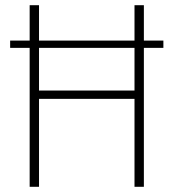

<svg xmlns="http://www.w3.org/2000/svg" viewBox="-20 -718 667 738"><path d="M497 -338H130V0H94V-534H19V-562H94V-698H130V-562H497V-698H533V-562H608V-534H533V0H497ZM497 -370V-534H130V-370Z"/></svg>

Font: IBM Plex Sans Condensed ExtraLight
Style: Regular
Weight: 200
Width: 3
Designer: Mike Abbink, Paul van der Laan, Pieter van Rosmalen
Foundry: Bold Monday
Version: Version 1.3